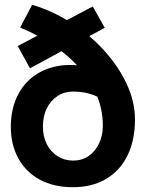

<svg xmlns="http://www.w3.org/2000/svg" viewBox="-20 -769 607 801"><path d="M543 -270Q543 -346 507.5 -421Q472 -496 411 -562Q350 -628 273 -676.5Q196 -725 114 -749L64 -654Q137 -624 200 -582Q263 -540 309.5 -488Q356 -436 382.5 -374.5Q409 -313 409 -244Q409 -203 393 -170Q377 -137 349.5 -118Q322 -99 285 -99Q249 -99 220 -117.5Q191 -136 175 -168Q159 -200 159 -242Q159 -284 175 -316.5Q191 -349 219.5 -368Q248 -387 284 -387Q319 -387 347.5 -379.5Q376 -372 398 -359.5Q420 -347 437 -331L482 -402Q460 -427 427.5 -449Q395 -471 355.5 -484.5Q316 -498 274 -498Q201 -498 144.5 -466.5Q88 -435 57 -377.5Q26 -320 25 -242Q25 -165 57 -107.5Q89 -50 147 -19Q205 12 284 12Q363 12 421 -21.5Q479 -55 511 -118.5Q543 -182 543 -270ZM105 -484 417 -653 367 -742 54 -577Z"/></svg>

Font: Catamaran Thin
Style: Bold
Weight: 700
Version: Version 2.000